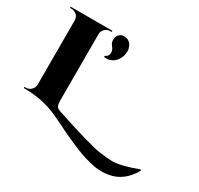

<svg xmlns="http://www.w3.org/2000/svg" viewBox="-193 -946 1482 1432"><g transform="rotate(30 547.5 -230.0)"><path d="M432 -509Q463 -523 463 -550.5Q463 -578 445 -598.5Q427 -619 427 -645Q427 -680 451 -697Q467 -709 481 -709Q533 -709 552 -668Q563 -645 563 -629Q563 -613 559.5 -592.5Q556 -572 539.5 -546.5Q523 -521 498.5 -509.5Q474 -498 459 -498Q444 -498 434 -500ZM871 143Q949 143 1087 90L1095 97Q1022 226 899 244Q869 249 850 249Q831 249 807.5 247.5Q784 246 738 234.5Q692 223 654.5 209.5Q617 196 568.5 175Q520 154 484 137Q369 80 324 60Q194 0 30 0V-10H43Q69 -10 87.5 -28.5Q106 -47 107 -73V-627Q106 -664 74 -682Q60 -690 43 -690H30V-700H389V-690H376Q340 -690 321 -659Q312 -645 312 -627V-55Q312 -23 320 -8Q328 7 350 14Q672 121 764 133Q836 143 871 143Z"/></g></svg>

Font: Cinzel Decorative Black
Style: Regular
Weight: 900
Designer: Natanael Gama
Version: Version 1.002;PS 001.002;hotconv 1.0.56;makeotf.lib2.0.21325